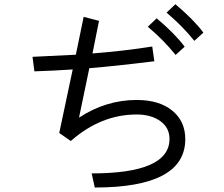

<svg xmlns="http://www.w3.org/2000/svg" viewBox="-20 -835 1040 891"><path d="M394.5 -518.6 346.7 -289.1Q471.7 -371.1 614.3 -371.1Q718.8 -371.1 779.3 -321.8Q839.8 -272.5 839.8 -189.5Q839.8 35.2 419.9 35.2L405.3 -30.3Q766.6 -30.3 766.6 -190.4Q766.6 -242.2 724.1 -272.9Q681.6 -303.7 614.3 -303.7Q448.2 -303.7 308.6 -180.7L254.9 -217.8L317.4 -512.7Q229.5 -506.8 139.6 -503.9L130.9 -571.3Q300.8 -579.1 332 -581.1L368.2 -756.8L439.5 -738.3L409.2 -586.9Q556.6 -598.6 686.5 -619.1L696.3 -550.8Q515.6 -528.3 394.5 -518.6ZM752.9 -776.4 793.9 -815.4Q878.9 -744.1 923.8 -683.6L881.8 -645.5Q825.2 -715.8 752.9 -776.4ZM666 -710.9 707 -750Q792 -678.7 836.9 -618.2L794.9 -580.1Q738.3 -650.4 666 -710.9Z"/></svg>

Font: Gothic A1
Style: Regular
Weight: 400
Designer: HanYang I&C Co.,Ltd.
Foundry: HanYang I&C Co.,Ltd.
Version: Version 2.50